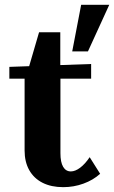

<svg xmlns="http://www.w3.org/2000/svg" viewBox="-20 -763 471 793"><path d="M278.3 -550.8 315.2 -743.2H431.3L343.3 -550.8ZM241.1 10Q191.6 10 155.8 -8.1Q120 -26.2 100.8 -60.3Q81.6 -94.3 81.6 -141.5V-438.2H18.6V-486.8L356.4 -498.7V-438.2H229.6V-130.3Q229.6 -93 240.8 -74Q252 -55 272.5 -55Q290.6 -55 310.9 -70.2Q331.2 -85.4 350.4 -113.8L393.6 -45.2Q364.7 -19.1 324.7 -4.6Q284.7 10 241.1 10ZM98.6 -483.4 141.3 -629.6H229V-483.4Z"/></svg>

Font: Sutasoma
Style: Regular
Weight: 400
Designer: Izhar Fathurrohim, Akbar Rohmanto, Arusyal Khofiqoini
Foundry: Kiwari Kolektiv
Version: Version 1.102